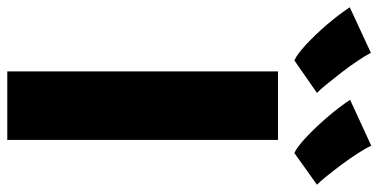

<svg xmlns="http://www.w3.org/2000/svg" viewBox="-362 -763 1039 527"><g transform="rotate(90 157.5 -499.5)"><path d="M90 0V-743H278V0ZM314 -788Q298 -795 271.2 -820Q244.5 -845 216.2 -877.8Q188 -910.5 168 -941L294 -999Q300.5 -984.5 314.8 -962.2Q329 -940 346.2 -917Q363.5 -894 378.5 -875.5Q393.5 -857 401 -850ZM60 -788Q43.5 -795 16.2 -820.2Q-11 -845.5 -39 -878.2Q-67 -911 -86 -940L39 -998Q46 -984 60.8 -962Q75.5 -940 93.2 -917Q111 -894 126.2 -875.5Q141.5 -857 149 -850Z"/></g></svg>

Font: Merriweather Sans ExtraBold
Style: Regular
Weight: 800
Designer: Eben Sorkin
Foundry: Eben Sorkin
Version: Version 2.001; ttfautohint (v1.8.3)